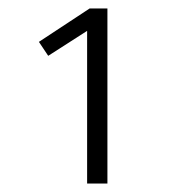

<svg xmlns="http://www.w3.org/2000/svg" viewBox="-20 -757 400 454"><path d="M234 -323H186V-684L94 -625L72 -658L192 -737H234Z"/></svg>

Font: Fira Sans Condensed Light
Style: Regular
Weight: 300
Width: 3
Designer: bBox Type GmbH & Carrois Corporate GbR & Edenspiekermann AG
Foundry: bBox Type GmbH & Carrois Corporate GbR & Edenspiekermann AG
Version: Version 4.301